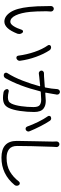

<svg xmlns="http://www.w3.org/2000/svg" viewBox="900 -1720 863 2704"><g transform="rotate(90 1332.0 -368.5)"><path d="M65.4 -654.3Q65.4 -669.9 76.2 -681.6Q86.9 -694.3 103.5 -694.3Q103.5 -694.3 104.5 -694.3Q121.1 -693.4 132.8 -680.7Q142.6 -668.9 142.6 -653.3Q142.6 -651.4 142.6 -649.4Q140.6 -625 139.6 -600.6Q139.6 -578.1 139.6 -555.7Q139.6 -450.2 147.5 -363.3Q160.2 -233.4 196.8 -157.7Q233.4 -82 287.1 -82Q318.4 -82 348.1 -127.4Q377.9 -172.9 400.4 -244.1Q404.3 -256.8 418 -260.3Q431.6 -263.7 440.4 -253.9Q454.1 -239.3 458 -219.7Q459 -212.9 459 -206.1Q459 -194.3 455.1 -181.6Q416 -84 374 -41Q332 2 285.2 2Q210 2 153.3 -82.5Q96.7 -167 78.1 -345.7Q66.4 -450.2 66.4 -609.4ZM619.1 -611.3Q614.3 -619.1 614.3 -627Q614.3 -630.9 615.2 -635.7Q619.1 -648.4 631.8 -653.3Q640.6 -656.2 648.4 -656.2Q656.2 -656.2 663.1 -653.3Q678.7 -648.4 687.5 -635.7Q741.2 -554.7 781.2 -443.4Q821.3 -332 835.9 -221.7Q836.9 -217.8 836.9 -214.8Q836.9 -201.2 830.1 -189.5Q820.3 -174.8 804.7 -168.9Q798.8 -167 793.9 -167Q786.1 -167 778.3 -170.9Q766.6 -178.7 764.6 -193.4Q749 -312.5 711.4 -422.9Q673.8 -533.2 619.1 -611.3Z M1235.4 -742.2Q1236.3 -758.8 1249 -770.5Q1260.7 -780.3 1274.4 -780.3Q1276.4 -780.3 1278.3 -780.3Q1294.9 -778.3 1305.7 -764.6Q1312.5 -754.9 1312.5 -742.2Q1312.5 -738.3 1312.5 -734.4Q1310.5 -727.5 1309.6 -720.7Q1308.6 -712.9 1304.2 -687.5Q1299.8 -662.1 1294.9 -633.8Q1290 -605.5 1285.2 -581.1Q1284.2 -578.1 1286.1 -576.2Q1288.1 -574.2 1291 -574.2Q1369.1 -581.1 1399.4 -581.1Q1433.6 -581.1 1460.4 -573.7Q1487.3 -566.4 1510.3 -548.8Q1533.2 -531.2 1545.4 -498Q1557.6 -464.8 1557.6 -417Q1557.6 -318.4 1543 -218.3Q1528.3 -118.2 1500 -59.6Q1477.5 -13.7 1442.9 3.9Q1408.2 21.5 1357.4 21.5Q1325.2 21.5 1279.3 13.7Q1262.7 10.7 1250.5 -2Q1238.3 -14.6 1235.4 -32.2Q1233.4 -44.9 1243.7 -53.7Q1253.9 -62.5 1266.6 -59.6Q1316.4 -47.9 1351.6 -47.9Q1382.8 -47.9 1404.3 -58.6Q1425.8 -69.3 1440.4 -99.6Q1463.9 -149.4 1476.1 -235.4Q1488.3 -321.3 1488.3 -408.2Q1488.3 -472.7 1461.9 -494.6Q1435.5 -516.6 1381.8 -516.6Q1350.6 -516.6 1276.4 -510.7Q1268.6 -509.8 1266.6 -502.9Q1193.4 -210 1081.1 -11.7Q1072.3 2.9 1055.7 8.8Q1048.8 10.7 1041 10.7Q1032.2 10.7 1023.4 7.8Q1009.8 2 1005.4 -12.7Q1001 -27.3 1009.8 -40Q1068.4 -130.9 1116.7 -256.3Q1165 -381.8 1195.3 -496.1Q1195.3 -498 1193.8 -500.5Q1192.4 -502.9 1189.5 -502Q1161.1 -499 1118.2 -494.6Q1075.2 -490.2 1064.5 -489.3Q1045.9 -487.3 1017.6 -483.4Q1002 -481.4 989.3 -491.2Q974.6 -502.9 974.6 -520.5Q974.6 -534.2 984.4 -543.9Q995.1 -555.7 1011.7 -555.7Q1024.4 -555.7 1056.6 -556.6Q1086.9 -557.6 1204.1 -567.4Q1211.9 -568.4 1212.9 -575.2Q1231.4 -667 1235.4 -742.2ZM1617.2 -611.3Q1612.3 -619.1 1612.3 -627.9Q1612.3 -630.9 1613.3 -634.8Q1616.2 -648.4 1627.9 -653.3Q1636.7 -657.2 1646.5 -657.2Q1651.4 -657.2 1657.2 -656.2Q1672.9 -652.3 1681.6 -638.7Q1717.8 -585 1759.3 -503.9Q1800.8 -422.9 1829.1 -352.5Q1833 -344.7 1833 -336.9Q1833 -330.1 1830.1 -322.3Q1824.2 -307.6 1809.6 -299.8Q1801.8 -296.9 1794.9 -296.9Q1788.1 -296.9 1782.2 -298.8Q1767.6 -305.7 1762.7 -319.3Q1737.3 -391.6 1697.3 -473.6Q1657.2 -555.7 1617.2 -611.3Z M1972.7 -733.4Q1972.7 -749 1983.4 -760.7Q1994.1 -773.4 2010.7 -773.4Q2011.7 -773.4 2011.7 -773.4Q2029.3 -773.4 2041 -759.8Q2051.8 -748 2051.8 -732.4Q2051.8 -730.5 2050.8 -728.5Q2049.8 -712.9 2047.9 -679.7Q2036.1 -340.8 2036.1 -177.7Q2036.1 -99.6 2081.1 -64.5Q2126 -29.3 2203.1 -29.3Q2316.4 -29.3 2396.5 -76.2Q2476.6 -123 2537.1 -203.1Q2546.9 -214.8 2561.5 -215.3Q2576.2 -215.8 2585.9 -204.1Q2596.7 -190.4 2596.7 -172.9Q2596.7 -171.9 2596.7 -171.9Q2596.7 -155.3 2585.9 -141.6Q2433.6 43 2201.2 43Q1964.8 43 1964.8 -173.8Q1964.8 -253.9 1969.7 -442.4Q1974.6 -630.9 1974.6 -679.7Z"/></g></svg>

Font: Gen Jyuu Gothic P Normal
Style: Regular
Weight: 300
Designer: [Source Han Sans]
Ryoko NISHIZUKA  (kana & ideographs); Paul D. Hunt (Latin, Greek & Cyrillic); Wenlong ZHANG  (bopomofo
Version: Version 1.002.20150607